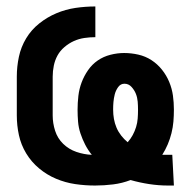

<svg xmlns="http://www.w3.org/2000/svg" viewBox="-20 -562 590 594"><path d="M500 12Q471 12 441.5 7.5Q412 3 384 -5Q358 5 330 8.5Q302 12 274 12Q243 12 212.5 7.5Q182 3 153.5 -9Q125 -21 101 -41Q77 -61 61 -87.5Q45 -114 38.5 -144Q32 -174 32 -205V-325Q32 -356 38.5 -386.5Q45 -417 61 -443.5Q77 -470 101.5 -489.5Q126 -509 154.5 -521Q183 -533 213.5 -537.5Q244 -542 275 -542V-447Q258 -447 241 -444.5Q224 -442 208.5 -435Q193 -428 179.5 -416.5Q166 -405 158 -390.5Q150 -376 146.5 -359Q143 -342 143 -325V-205Q143 -181 150.5 -157.5Q158 -134 175.5 -117Q193 -100 216.5 -92Q240 -84 264 -83Q252 -98 243.5 -114.5Q235 -131 229 -149Q223 -167 221.5 -185.5Q220 -204 220 -222Q220 -244 222.5 -265.5Q225 -287 232.5 -307Q240 -327 252.5 -345Q265 -363 282.5 -375Q300 -387 321.5 -392.5Q343 -398 364 -398Q386 -398 408 -393Q430 -388 448.5 -376Q467 -364 481 -346.5Q495 -329 503.5 -308.5Q512 -288 515 -266.5Q518 -245 518 -223Q518 -204 516.5 -186Q515 -168 510.5 -150Q506 -132 499 -115.5Q492 -99 482 -83H513L518 12ZM375 -122Q384 -132 390.5 -144Q397 -156 401 -169Q405 -182 406 -195.5Q407 -209 407 -222Q407 -235 406 -247.5Q405 -260 400.5 -271.5Q396 -283 387 -293Q378 -303 365 -303Q353 -303 345.5 -292.5Q338 -282 335 -270Q332 -258 331 -246.5Q330 -235 330 -223Q330 -208 332.5 -194Q335 -180 340.5 -167Q346 -154 355 -142.5Q364 -131 375 -122Z"/></svg>

Font: Lode Term
Style: Bold
Weight: 700
Monospace: yes
Designer: Belleve Invis
Foundry: Belleve Invis
Version: Version 29.2.0